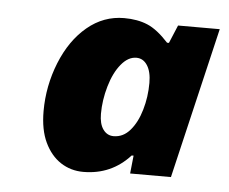

<svg xmlns="http://www.w3.org/2000/svg" viewBox="-37 -761 532 446"><g transform="rotate(5 229.5 -538.0)"><path d="M235.8 -720.2Q267.1 -720.2 290.3 -710.4Q313.5 -700.7 339.8 -671.9H344.2L361.8 -713.9H459L376 -361.8H280.8L285.2 -403.8H280.8Q237.3 -356 171.9 -356Q142.6 -356 119.1 -371.3Q95.7 -386.7 81.8 -416Q67.9 -445.3 67.9 -488.8Q67.9 -547.4 89.8 -602.1Q111.8 -656.7 149.9 -688.5Q188 -720.2 235.8 -720.2ZM234.9 -444.8Q257.3 -444.8 273.4 -463.6Q289.6 -482.4 298.3 -512.5Q307.1 -542.5 307.1 -575.2Q307.1 -601.1 297.6 -616Q288.1 -630.9 272 -630.9Q252.9 -630.9 236.6 -611.1Q220.2 -591.3 210.7 -558.6Q201.2 -525.9 201.2 -494.1Q201.2 -470.7 210.4 -457.8Q219.7 -444.8 234.9 -444.8Z"/></g></svg>

Font: Open Sans Extrabold
Style: Italic
Weight: 800
Italic angle: -12°
Foundry: Ascender Corporation
Version: Version 1.10